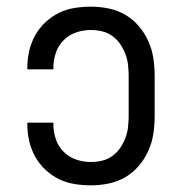

<svg xmlns="http://www.w3.org/2000/svg" viewBox="-20 -548 540 576"><path d="M253 8Q228 8 203 4Q178 0 156 -11Q134 -22 115.5 -39.5Q97 -57 85 -79Q73 -101 67.5 -125.5Q62 -150 62 -175V-180H140V-177Q140 -154 147 -132Q154 -110 170 -93.5Q186 -77 208 -69.5Q230 -62 253 -62Q270 -62 286.5 -66Q303 -70 317 -80Q331 -90 340.5 -104Q350 -118 356 -133.5Q362 -149 364 -166Q366 -183 366 -200V-320Q366 -337 364 -354Q362 -371 356 -386.5Q350 -402 340.5 -416Q331 -430 317 -440Q303 -450 286.5 -454Q270 -458 253 -458Q230 -458 208 -450.5Q186 -443 170 -426.5Q154 -410 147 -388Q140 -366 140 -343V-340H62V-345Q62 -370 67.5 -394.5Q73 -419 85 -441Q97 -463 115.5 -480.5Q134 -498 156 -509Q178 -520 203 -524Q228 -528 253 -528Q280 -528 306.5 -522.5Q333 -517 356 -503.5Q379 -490 396.5 -469.5Q414 -449 425 -424.5Q436 -400 440 -373.5Q444 -347 444 -320V-200Q444 -173 440 -146.5Q436 -120 425 -95.5Q414 -71 396.5 -50.5Q379 -30 356 -16.5Q333 -3 306.5 2.5Q280 8 253 8Z"/></svg>

Font: Iosevka Term
Style: Regular
Weight: 400
Monospace: yes
Designer: Belleve Invis
Foundry: Belleve Invis
Version: Version 30.0.1